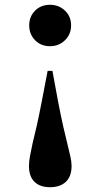

<svg xmlns="http://www.w3.org/2000/svg" viewBox="-20 -569 418 802"><path d="M279 124Q279 168 255 190.5Q231 213 189 213Q147 213 124 190.5Q101 168 101 124Q101 107 105 84.5Q109 62 116 30Q124 -1 133.5 -43.5Q143 -86 154 -143L179 -273H199L223 -143Q234 -86 243.5 -43.5Q253 -1 261 30Q269 62 274 84.5Q279 107 279 124ZM102 -463Q102 -500 126.5 -524.5Q151 -549 189 -549Q226 -549 251.5 -524.5Q277 -500 277 -463Q277 -426 251.5 -401Q226 -376 189 -376Q151 -376 126.5 -401Q102 -426 102 -463Z"/></svg>

Font: XinYuGongZhangJiaSongA
Style: Regular
Weight: 900
Designer: XinYuGong
Foundry: Adobe Systems Incorporated
Version: Version 1.00